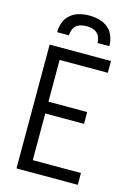

<svg xmlns="http://www.w3.org/2000/svg" viewBox="-140 -1028 779 1101"><g transform="rotate(15 250.0 -477.5)"><path d="M72 0V-735H436V-665H150V-417H380V-347H150V-70H436V0ZM95 -815Q95 -845 105.5 -873.5Q116 -902 139 -921Q162 -940 191 -947.5Q220 -955 250 -955Q280 -955 309 -947.5Q338 -940 361 -921Q384 -902 394.5 -873.5Q405 -845 405 -815H335Q335 -831 329 -847Q323 -863 311 -873.5Q299 -884 282.5 -888Q266 -892 250 -892Q234 -892 217.5 -888Q201 -884 189 -873.5Q177 -863 171 -847Q165 -831 165 -815Z"/></g></svg>

Font: Iosevka
Style: Regular
Weight: 400
Monospace: yes
Designer: Belleve Invis
Foundry: Belleve Invis
Version: Version 33.2.3; ttfautohint (v1.8.4)